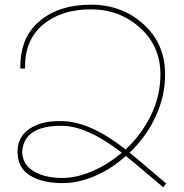

<svg xmlns="http://www.w3.org/2000/svg" viewBox="-20 -777 785 821"><path d="M690 7 678 24Q659 8 602.5 -40Q546 -88 518 -110Q457 -55 386 -24.5Q315 6 247 6Q162 6 108.5 -26.5Q55 -59 55 -129Q55 -193 108 -227.5Q161 -262 247 -259Q366 -257 517 -138Q585 -201 625.5 -284Q666 -367 666 -459Q666 -580 578.5 -658.5Q491 -737 369 -737Q243 -737 165 -672.5Q87 -608 87 -492V-484H67V-492Q67 -618 150 -687.5Q233 -757 369 -757Q501 -757 593.5 -673.5Q686 -590 686 -459Q686 -365 645 -277.5Q604 -190 534 -124Q556 -107 581 -85.5Q606 -64 638.5 -36.5Q671 -9 690 7ZM247 -16Q306 -16 373.5 -44.5Q441 -73 501 -124Q355 -237 247 -239Q83 -241 75 -129Q75 -75 123 -45.5Q171 -16 247 -16Z"/></svg>

Font: Montserrat arm Thin
Style: Regular
Weight: 250
Designer: Julieta Ulanovsky
Foundry: Julieta Ulanovsky
Version: Version 6.000;PS 006.000;hotconv 1.0.88;makeotf.lib2.5.64775